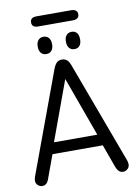

<svg xmlns="http://www.w3.org/2000/svg" viewBox="-93 -904 693 973"><g transform="rotate(-10 253.0 -417.0)"><path d="M382 -141 425 -22Q437 9 460 9Q474 9 484 -0.5Q494 -10 494 -23Q494 -34 490 -45L296 -568Q289 -587 279 -596Q269 -605 253 -605Q237 -605 227 -596Q217 -587 209 -567L16 -44Q14 -38 13 -33Q12 -28 12 -23Q12 -10 22 -0.5Q32 9 45 9Q69 9 79 -21L123 -141ZM364 -199H141L253 -505ZM181 -735Q164 -735 154 -723.5Q144 -712 144 -690Q144 -669 154 -657.5Q164 -646 181 -646Q198 -646 208 -657.5Q218 -669 218 -690Q218 -712 208 -723.5Q198 -735 181 -735ZM326 -735Q309 -735 299 -723.5Q289 -712 289 -690Q289 -669 299 -657.5Q309 -646 326 -646Q343 -646 352.5 -657.5Q362 -669 362 -690Q362 -712 352.5 -723.5Q343 -735 326 -735ZM164 -843Q148 -843 140 -836.5Q132 -830 132 -817Q132 -804 140 -797.5Q148 -791 164 -791H343Q358 -791 366.5 -797.5Q375 -804 375 -817Q375 -830 366.5 -836.5Q358 -843 343 -843Z"/></g></svg>

Font: Beiruti
Style: Regular
Weight: 400
Designer: Arlette Boutros
Foundry: Boutros
Version: Version 1.41